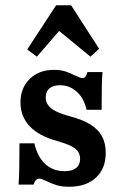

<svg xmlns="http://www.w3.org/2000/svg" viewBox="-20 -691 471 722"><path d="M153.1 -10.8Q145.9 -14 139 -16.7Q132.2 -19.3 127.6 -19.3Q120.7 -19.3 115.2 -13.9Q109.8 -8.4 106.1 3.2H49.7Q51.6 -18.4 52.4 -57Q53.3 -95.5 53.3 -151.9H109.3Q120.9 -101.3 150.1 -74.3Q179.3 -47.3 223.3 -47.3Q251.1 -47.3 266.1 -59.2Q281.2 -71.1 281.2 -93.3Q281.2 -109.6 273.3 -121.2Q265.3 -132.7 246.8 -142Q228.3 -151.2 194.8 -160.8Q125.4 -180 91.2 -216.7Q57 -253.4 57 -305.5Q57 -360.2 91.8 -394.3Q126.6 -428.3 182.9 -428.3Q207.1 -428.3 225.6 -422.5Q244.1 -416.7 263.4 -406.6Q271 -403.4 278 -400.4Q285 -397.4 289.9 -397.4Q296.7 -397.4 301 -402.4Q305.3 -407.5 308.9 -419.9H365.4Q363.7 -400.6 362.9 -367.6Q362.1 -334.6 362.1 -278H305.7Q295.7 -321.8 268.6 -346.2Q241.5 -370.5 204.8 -370.5Q179.6 -370.5 165.8 -358.5Q152 -346.5 152 -324.6Q152 -307.9 161.2 -295.2Q170.3 -282.5 190.7 -272.3Q211 -262.1 245.8 -252.9Q292.1 -240.3 320.9 -222.3Q349.7 -204.2 363.6 -178.3Q377.6 -152.3 377.6 -116.2Q377.6 -56.6 340.4 -22.7Q303.3 11.3 239.8 11.3Q212.5 11.3 192.9 5.3Q173.2 -0.7 153.1 -10.8ZM82.3 -504.9 191 -671.1H247.4L352.8 -507.5L320.1 -478L176.4 -596L236 -613.4L118.7 -478Z"/></svg>

Font: Playfair Micro SmCond SmLight
Style: Regular
Weight: 360
Width: 4
Designer: Claus Eggers Sørensen
Foundry: Claus Eggers Sørensen
Version: Version 2.100;Glyphs 3.2 (3219)